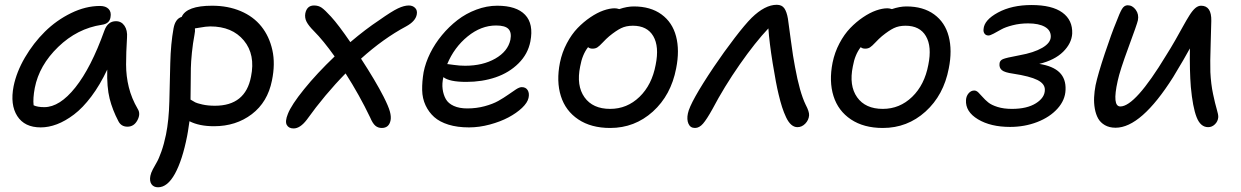

<svg xmlns="http://www.w3.org/2000/svg" viewBox="-20 -525 5209 806"><path d="M150.9 9.8Q83 9.8 52.5 -37.8Q22 -85.4 37.1 -163.1Q49.3 -223.1 84.7 -283.7Q120.1 -344.2 168.5 -392.1Q216.8 -439.9 278.3 -470Q339.8 -500 399.9 -500Q423.8 -500 436 -487.3Q448.2 -474.6 443.8 -452.1Q439.5 -425.3 407.2 -420.9Q304.2 -405.3 224.4 -328.1Q144.5 -251 126 -155.8Q117.7 -111.3 121.1 -83Q137.2 -75.2 166 -75.2Q230.5 -75.2 296.4 -158Q362.3 -240.7 418 -396Q432.1 -436 466.8 -436Q489.7 -436 502.7 -416.7Q515.6 -397.5 513.2 -367.2Q509.3 -303.2 509.3 -254.2Q509.3 -205.1 520.8 -158.7Q532.2 -112.3 558.1 -67.9Q571.3 -47.4 556.9 -20.3Q542.5 6.8 515.1 6.8Q488.8 6.8 477.1 -16.1Q452.1 -63.5 440.2 -111.1Q428.2 -158.7 430.2 -232.9Q399.9 -168.5 363.5 -120.1Q327.1 -71.8 290.5 -44.2Q253.9 -16.6 219 -3.4Q184.1 9.8 150.9 9.8Z M878.4 4.9Q816.4 4.9 775.4 -16.1Q767.6 38.1 765.6 45.9Q745.6 147.5 714.4 204.3Q683.1 261.2 643.6 261.2Q625 261.2 616 248.3Q606.9 235.4 611.3 212.9Q613.8 200.7 621.6 185.8Q629.4 170.9 637.9 156.5Q646.5 142.1 657.5 111.1Q668.5 80.1 676.8 40Q689 -20.5 690.9 -99.6Q692.9 -178.7 694.8 -260.3Q696.8 -341.8 708.5 -405.8Q715.8 -446.3 742.7 -454.1Q763.2 -501 870.6 -501Q937 -501 990.5 -478.3Q1043.9 -455.6 1077.1 -414.1Q1110.4 -372.6 1123.3 -314.9Q1136.2 -257.3 1121.6 -187Q1103.5 -96.2 1037.1 -45.7Q970.7 4.9 878.4 4.9ZM796.4 -378.9Q789.6 -343.3 785.6 -304Q781.7 -264.6 781.2 -239.3Q780.8 -213.9 780.5 -169.7Q780.3 -125.5 779.8 -106.9Q793.9 -98.6 800 -95.2Q806.2 -91.8 829.3 -86.4Q852.5 -81.1 882.3 -81.1Q1010.3 -81.1 1033.7 -203.1Q1052.7 -295.9 1003.7 -355Q954.6 -414.1 862.8 -414.1Q853.5 -414.1 842.8 -412.8Q832 -411.6 817.6 -408.9Q803.2 -406.2 798.3 -405.8Q799.8 -395 796.4 -378.9Z M1212.4 14.2Q1191.9 14.2 1183.8 -0.7Q1175.8 -15.6 1188.5 -46.9Q1203.1 -84.5 1256.6 -150.6Q1310.1 -216.8 1384.8 -288.1Q1336.9 -355.5 1297.4 -395Q1275.9 -416.5 1267.1 -433.3Q1258.3 -450.2 1261.7 -469.2Q1268.6 -502 1298.3 -502Q1316.9 -502 1330.3 -492.7Q1343.8 -483.4 1369.6 -455.1Q1400.9 -420.9 1450.7 -348.1Q1515.1 -402.8 1571.3 -439.9Q1624.5 -477.5 1650.4 -489.7Q1676.3 -502 1696.3 -502Q1712.4 -502 1722.7 -491.7Q1732.9 -481.4 1729.5 -463.9Q1724.1 -435.5 1684.6 -414.1Q1589.4 -363.3 1495.6 -278.8Q1556.6 -185.1 1590.3 -119.1Q1610.8 -78.6 1616.7 -56.9Q1622.6 -35.2 1619.6 -20Q1613.3 12.2 1582.5 12.2Q1566.9 12.2 1555.7 2.7Q1544.4 -6.8 1533.7 -32.2Q1488.8 -126 1430.7 -216.8Q1343.8 -128.4 1267.6 -22Q1239.7 14.2 1212.4 14.2Z M1948.7 9.8Q1899.9 9.8 1862.8 -1.7Q1825.7 -13.2 1802.7 -33.7Q1779.8 -54.2 1766.4 -83Q1752.9 -111.8 1752.2 -147Q1751.5 -182.1 1758.3 -222.2Q1766.1 -261.7 1785.9 -301.8Q1805.7 -341.8 1835.2 -377.4Q1864.7 -413.1 1900.4 -440.7Q1936 -468.3 1979.7 -484.6Q2023.4 -501 2067.4 -501Q2147.9 -501 2184.3 -462.9Q2220.7 -424.8 2206.5 -351.1Q2196.3 -298.3 2156.7 -259Q2117.2 -219.7 2060.5 -200.4Q2003.9 -181.2 1937.5 -181.2Q1866.2 -181.2 1841.3 -201.2Q1835 -174.8 1838.1 -150.9Q1841.3 -127 1851.6 -108.9Q1861.8 -90.8 1885 -80.3Q1908.2 -69.8 1941.4 -69.8Q1980 -69.8 2014.4 -79.1Q2048.8 -88.4 2071.8 -101.3Q2094.7 -114.3 2113.3 -127.4Q2131.8 -140.6 2146.2 -149.9Q2160.6 -159.2 2170.4 -159.2Q2187.5 -159.2 2195.3 -146.2Q2203.1 -133.3 2198.7 -113.8Q2194.3 -93.8 2171.4 -72Q2148.4 -50.3 2114.5 -32.2Q2080.6 -14.2 2036.1 -2.2Q1991.7 9.8 1948.7 9.8ZM1859.4 -255.9Q1863.8 -255.9 1886.2 -252.4Q1908.7 -249 1932.6 -249Q2006.8 -249 2059.3 -279.1Q2111.8 -309.1 2122.6 -357.9Q2128.4 -388.7 2114.5 -403.3Q2100.6 -418 2062.5 -418Q1999.5 -418 1943.1 -372.1Q1886.7 -326.2 1857.4 -255.9Z M2541.5 12.2Q2461.4 12.2 2407.7 -23.7Q2354 -59.6 2334.5 -121.6Q2314.9 -183.6 2330.6 -262.2Q2339.4 -305.2 2359.4 -343Q2379.4 -380.9 2404.5 -407Q2429.7 -433.1 2458.3 -452.4Q2486.8 -471.7 2513.2 -481Q2539.6 -490.2 2560.5 -490.2Q2569.3 -490.2 2579.6 -486.8Q2612.3 -498 2640.6 -498Q2710.9 -498 2756.8 -464.6Q2802.7 -431.2 2818.1 -372.3Q2833.5 -313.5 2818.4 -237.8Q2796.9 -125.5 2720.7 -56.6Q2644.5 12.2 2541.5 12.2ZM2415.5 -246.1Q2398.9 -165.5 2433.6 -116.7Q2468.3 -67.9 2541.5 -67.9Q2612.3 -67.9 2664.6 -118.4Q2716.8 -168.9 2732.4 -252.9Q2748 -329.6 2722.4 -373.3Q2696.8 -417 2636.7 -417Q2608.4 -417 2587.4 -406.7Q2566.4 -396.5 2537.6 -373Q2524.9 -362.3 2510.5 -346.9Q2496.1 -331.5 2487.8 -326.2Q2479.5 -320.8 2467.3 -320.8Q2455.1 -320.8 2448.7 -327.1Q2424.3 -295.9 2415.5 -246.1Z M2897.5 12.2Q2877.9 12.2 2870.1 -5.6Q2862.3 -23.4 2867.7 -48.8Q2877 -95.7 2976.6 -244.1Q3019.5 -307.6 3063.7 -365.2Q3107.9 -422.9 3135.3 -450.2Q3191.4 -504.9 3240.7 -504.9Q3262.2 -504.9 3272.5 -490.2Q3282.7 -475.6 3287.6 -446.8Q3290 -431.2 3299.8 -356.9Q3309.6 -282.7 3317.4 -244.1Q3336.9 -137.2 3362.3 -85Q3377.4 -56.6 3376.5 -41Q3375 -21 3360.6 -6.1Q3346.2 8.8 3327.6 8.8Q3313.5 8.8 3301.5 -1.7Q3289.6 -12.2 3280 -32.5Q3270.5 -52.7 3263.2 -75.2Q3255.9 -97.7 3248.5 -128.9Q3237.8 -172.4 3223.6 -260Q3209.5 -347.7 3205.6 -405.8Q3150.9 -348.1 3085.4 -254.4Q3020 -160.6 2970.7 -66.9Q2946.8 -23.9 2931.2 -5.9Q2915.5 12.2 2897.5 12.2Z M3686 12.2Q3606 12.2 3552.2 -23.7Q3498.5 -59.6 3479 -121.6Q3459.5 -183.6 3475.1 -262.2Q3483.9 -305.2 3503.9 -343Q3523.9 -380.9 3549.1 -407Q3574.2 -433.1 3602.8 -452.4Q3631.3 -471.7 3657.7 -481Q3684.1 -490.2 3705.1 -490.2Q3713.9 -490.2 3724.1 -486.8Q3756.8 -498 3785.2 -498Q3855.5 -498 3901.4 -464.6Q3947.3 -431.2 3962.6 -372.3Q3978 -313.5 3962.9 -237.8Q3941.4 -125.5 3865.2 -56.6Q3789.1 12.2 3686 12.2ZM3560.1 -246.1Q3543.5 -165.5 3578.1 -116.7Q3612.8 -67.9 3686 -67.9Q3756.8 -67.9 3809.1 -118.4Q3861.3 -168.9 3877 -252.9Q3892.6 -329.6 3866.9 -373.3Q3841.3 -417 3781.2 -417Q3752.9 -417 3731.9 -406.7Q3710.9 -396.5 3682.1 -373Q3669.4 -362.3 3655 -346.9Q3640.6 -331.5 3632.3 -326.2Q3624 -320.8 3611.8 -320.8Q3599.6 -320.8 3593.3 -327.1Q3568.8 -295.9 3560.1 -246.1Z M4220.2 7.8Q4138.7 7.8 4085.4 -24.2Q4032.2 -56.2 4035.2 -105Q4036.1 -121.6 4046.1 -133.3Q4056.2 -145 4069.8 -145Q4078.6 -145 4086.9 -137Q4095.2 -128.9 4105 -117.7Q4114.7 -106.4 4128.4 -95.2Q4142.1 -84 4168 -75.9Q4193.8 -67.9 4228 -67.9Q4291.5 -67.9 4328.9 -91.6Q4366.2 -115.2 4366.2 -147.9Q4366.7 -173.3 4335 -189.2Q4303.2 -205.1 4232.9 -215.8Q4197.3 -220.7 4185.8 -230.5Q4174.3 -240.2 4175.8 -256.8Q4176.3 -271 4190.4 -276.9Q4204.6 -282.7 4250 -291Q4256.3 -292.5 4259.8 -293Q4319.8 -303.7 4355.2 -324.2Q4390.6 -344.7 4391.1 -371.1Q4391.6 -397.9 4366.2 -412.4Q4340.8 -426.8 4295.9 -426.8Q4261.2 -426.8 4230.7 -418.9Q4200.2 -411.1 4183.1 -401.4Q4166 -391.6 4151.1 -383.8Q4136.2 -376 4129.9 -376Q4118.7 -376 4113 -383.8Q4107.4 -391.6 4108.9 -402.8Q4111.3 -440.9 4169.4 -472.4Q4227.5 -503.9 4310.1 -503.9Q4396.5 -503.9 4439.9 -472.2Q4483.4 -440.4 4481 -383.8Q4478.5 -342.8 4442.9 -307.6Q4407.2 -272.5 4342.8 -256.8Q4400.9 -247.6 4428 -220.7Q4455.1 -193.8 4453.1 -147.9Q4451.7 -105 4419.4 -69.1Q4387.2 -33.2 4334.2 -12.7Q4281.2 7.8 4220.2 7.8Z M4663.1 11.2Q4637.2 11.2 4618.4 0.5Q4599.6 -10.3 4589.8 -27.8Q4580.1 -45.4 4575.9 -69.1Q4571.8 -92.8 4573 -116.9Q4574.2 -141.1 4579.1 -167Q4588.9 -213.4 4617.9 -300.3Q4647 -387.2 4665 -430.2Q4680.2 -470.7 4689.7 -486.8Q4699.2 -502.9 4713.9 -502.9Q4733.9 -502.9 4747.8 -483.9Q4761.7 -464.8 4756.8 -439.9Q4753.4 -423.8 4717.3 -326.4Q4681.2 -229 4671.9 -185.1Q4647.9 -78.1 4683.1 -78.1Q4745.6 -78.1 4875 -292Q4894 -321.8 4914.6 -357.9Q4935.1 -394 4947.5 -416.7Q4960 -439.5 4973.1 -460.4Q4986.3 -481.4 4998 -491.2Q5009.8 -501 5022 -501Q5066.4 -501 5064.9 -437Q5064.9 -421.9 5062.3 -341.3Q5059.6 -260.7 5061 -222.2Q5063.5 -171.9 5072.3 -130.4Q5081.1 -88.9 5087.9 -66.2Q5094.7 -43.5 5094.2 -33.2Q5092.8 -15.6 5080.3 -3.4Q5067.9 8.8 5051.8 8.8Q5019.5 8.8 5003.2 -33.2Q4986.8 -75.2 4979 -160.2Q4973.6 -228.5 4975.1 -321.8Q4955.6 -285.2 4904.8 -201.2Q4770.5 11.2 4663.1 11.2Z"/></svg>

Font: Shantell Sans Normal
Style: Italic
Weight: 400
Italic angle: -11.31°
Designer: Stephen Nixon, Anya Danilova, Shantell Martin
Foundry: Arrow Type
Version: Version 1.006;[559af2be0]